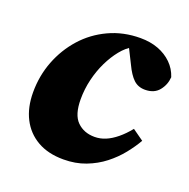

<svg xmlns="http://www.w3.org/2000/svg" viewBox="-101 -616 719 730"><g transform="rotate(20 258.0 -251.0)"><path d="M229 16Q167 16 123.5 -9Q80 -34 57 -79Q34 -124 34 -185Q34 -252 57 -311.5Q80 -371 121.5 -417.5Q163 -464 221 -491Q279 -518 348 -518Q388 -518 420 -506Q452 -494 475 -471.5Q498 -449 508 -418Q506 -387 486.5 -363Q467 -339 430 -339Q402 -339 383.5 -356.5Q365 -374 348 -410L310 -486H364V-475H331Q307 -462 286 -436Q265 -410 248.5 -376Q232 -342 222.5 -302.5Q213 -263 213 -222Q213 -159 240.5 -132Q268 -105 311 -105Q334 -105 355.5 -114Q377 -123 399 -141Q421 -159 442 -185L487 -153Q471 -125 447 -95Q423 -65 391 -40Q359 -15 318.5 0.5Q278 16 229 16Z"/></g></svg>

Font: Source Serif 4 Black
Style: Italic
Weight: 900
Italic angle: -12°
Designer: Frank Grießhammer
Foundry: Adobe Systems Incorporated
Version: Version 4.004;hotconv 1.0.116;makeotfexe 2.5.65601